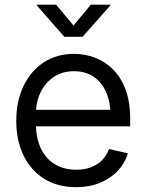

<svg xmlns="http://www.w3.org/2000/svg" viewBox="-20 -774 613 806"><path d="M299.8 11.7Q221.7 11.7 165.5 -23.4Q109.4 -58.6 78.9 -121.3Q48.3 -184.1 48.3 -266.6Q48.3 -349.1 78.6 -412.6Q108.9 -476.1 163.3 -512Q217.8 -547.9 290.5 -547.9Q335.9 -547.9 378.2 -532Q420.4 -516.1 453.9 -483.2Q487.3 -450.2 506.8 -398.7Q526.4 -347.2 526.4 -275.9V-243.7H101.1V-313H481.9L444.3 -287.6Q444.3 -342.3 426.5 -384.8Q408.7 -427.2 374.3 -451.2Q339.8 -475.1 290.5 -475.1Q241.2 -475.1 205.3 -450.7Q169.4 -426.3 150.1 -386Q130.9 -345.7 130.9 -297.4V-254.4Q130.9 -194.3 151.6 -150.9Q172.4 -107.4 210.4 -84.5Q248.5 -61.5 299.8 -61.5Q334.5 -61.5 361.8 -71.8Q389.2 -82 408.4 -101.6Q427.7 -121.1 437.5 -148.4L516.6 -130.4Q504.4 -88.9 474.4 -56.9Q444.3 -24.9 399.9 -6.6Q355.5 11.7 299.8 11.7ZM215.3 -754.4 288.6 -667 361.3 -754.4H442.9V-751L326.7 -619.6H250L134.8 -751V-754.4Z"/></svg>

Font: V-Inter
Style: Regular-375
Weight: 375
Designer: Rasmus Andersson
Foundry: rsms
Version: Version 4.000;git-4146feb